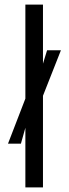

<svg xmlns="http://www.w3.org/2000/svg" viewBox="-20 -820 302 840"><path d="M15 -191.5 91 -388.5V-800H168V-541.5L186 -600H246.5L168 -401V0H91V-261L71.5 -191.5Z"/></svg>

Font: Big Shoulders Stencil Display Thin Medium
Style: Regular
Weight: 500
Version: Version 2.001